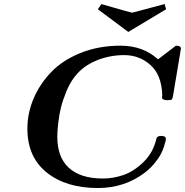

<svg xmlns="http://www.w3.org/2000/svg" viewBox="-20 -924 920 955"><path d="M116.2 -284.2Q116.2 -361.3 147.2 -434.1Q178.2 -506.8 235.1 -565.9Q292 -625 381.6 -660.9Q471.2 -696.8 579.1 -696.8Q691.9 -696.8 766.1 -628.9L855 -696.8Q879.9 -696.8 879.9 -682.1Q879.9 -680.2 877.9 -669.9L840.8 -448.2Q837.9 -432.1 834 -429Q830.1 -425.8 813 -425.8Q806.2 -425.8 802.5 -426.3Q798.8 -426.8 792.5 -429.4Q786.1 -432.1 786.1 -437.5Q786.1 -442.9 787.1 -453.1Q783.2 -552.2 728 -601.1Q672.9 -649.9 598.1 -649.9Q523.9 -649.9 457.5 -622.1Q391.1 -594.2 351.1 -542Q327.1 -511.2 309.6 -468Q292 -424.8 283.4 -390.4Q274.9 -356 270.5 -317.9Q266.1 -279.8 265.6 -265.9Q265.1 -252 265.1 -243.2Q265.1 -144 319.8 -91.8Q378.9 -35.6 493.2 -36.1Q543 -36.1 594 -53.5Q645 -70.8 693.6 -117.9Q742.2 -165 757.8 -233.9Q760.7 -248 782.2 -248Q805.2 -248 805.2 -232.9Q805.2 -231 803.5 -222.4Q801.8 -213.9 795.9 -195.3Q790 -176.8 780 -157.5Q770 -138.2 749 -112.5Q728 -86.9 701.2 -65.9Q600.1 11.2 466.8 11.2Q308.6 11.2 212.4 -65.9Q116.2 -143.1 116.2 -284.2ZM466.8 -877.9 483.9 -903.8Q632.8 -860.8 637.2 -860.8Q639.2 -860.8 666.5 -868.4Q693.8 -876 735.8 -887Q777.8 -897.9 798.8 -903.8L806.2 -877.9L618.2 -765.1Z"/></svg>

Font: CMU Serif Extra
Style: BoldSlanted
Weight: 700
Italic angle: -9.46001°
Version: Version 0.7.0